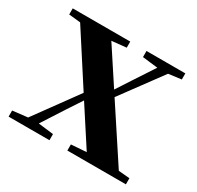

<svg xmlns="http://www.w3.org/2000/svg" viewBox="-121 -677 841 818"><g transform="rotate(30 299.5 -268.0)"><path d="M11 0V-30L99 -40H129L212 -30V0ZM57 0 284 -312 306 -292H302L206 -146L112 0ZM300 0V-30L437 -40H475L588 -30V0ZM318 -240 296 -262H302L391 -399L481 -536H536ZM398 0 248 -231 51 -536H204L349 -315L556 0ZM17 -506V-536H300V-506L192 -495H125ZM380 -506V-536H571V-506L494 -496H466Z"/></g></svg>

Font: Noto Serif TC
Style: Bold
Weight: 700
Designer: Ryoko NISHIZUKA 西塚涼子 (kana & ideographs); Frank Grießhammer (Latin, Greek & Cyrillic); Wenlong ZHANG 张文龙 (bopomofo); San
Foundry: Adobe
Version: Version 2.002-H1;hotconv 1.1.0;makeotfexe 2.6.0